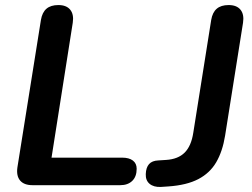

<svg xmlns="http://www.w3.org/2000/svg" viewBox="-20 -733 996 760"><path d="M109 0Q75 0 59.5 -18.5Q44 -37 49 -71L142 -654Q147 -684 164 -698.5Q181 -713 211 -713Q243 -713 258 -694.5Q273 -676 268 -643L184 -109H463Q491 -109 506 -97.5Q521 -86 521 -65Q521 -34 503.5 -17Q486 0 456 0ZM616 7Q588 8 572 -5.5Q556 -19 557 -44Q558 -70 570 -83.5Q582 -97 607 -98L638 -100Q685 -103 711 -129Q737 -155 745 -207L816 -654Q821 -684 838 -698.5Q855 -713 885 -713Q917 -713 932 -694.5Q947 -676 942 -643L871 -196Q861 -134 836 -91Q811 -48 765 -24Q719 0 646 5Z"/></svg>

Font: Nunito ExtraLight
Style: Bold Italic
Weight: 700
Italic angle: -9°
Version: Version 3.602